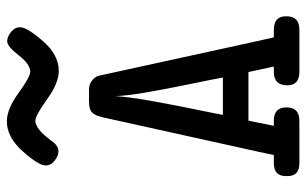

<svg xmlns="http://www.w3.org/2000/svg" viewBox="-188 -713 901 565"><g transform="rotate(-90 262.5 -430.5)"><path d="M26.9 -38.1Q25.9 -75.2 64.9 -75.2H88.9L98.1 -119.1L199.2 -576.2Q202.1 -587.4 203.6 -592.3Q205.1 -597.2 210 -605Q214.8 -612.8 223.9 -616Q232.9 -619.1 247.1 -619.1H279.8Q296.9 -619.1 307.4 -610.6Q317.9 -602.1 320.6 -595Q323.2 -587.9 325.2 -576.2L423.8 -125Q429.7 -99.1 435.1 -75.2H457Q498 -75.2 497.1 -38.1Q497.1 0 458 0H334Q293.9 0 293.9 -35.2Q293.9 -75.2 333 -75.2H349.1L333 -149.9H189.9L174.8 -75.2H189.9Q229 -75.2 229 -38.1Q229 0 189.9 0H64.9Q24.9 0 26.9 -38.1ZM58.1 -747.1Q58.1 -767.1 99.6 -814Q141.1 -860.8 188 -860.8Q224.1 -860.8 271.5 -826.4Q318.8 -792 334 -792Q356 -792 382.1 -825.9Q408.2 -859.9 423.8 -859.9Q436 -859.9 450.4 -848.9Q464.8 -837.9 464.8 -821.8Q464.8 -801.8 424.3 -754.9Q383.8 -708 335.9 -708Q300.8 -708 252.9 -742.4Q205.1 -776.9 189.9 -776.9Q165 -776.9 130.9 -730Q116.7 -709 100.1 -709Q86.9 -709 72.5 -720Q58.1 -731 58.1 -747.1ZM207 -225.1H316.9Q314 -242.2 299.6 -312Q285.2 -381.8 274.2 -443.8Q263.2 -505.9 262.2 -541Q259.3 -498 247.1 -430.4Q234.9 -362.8 221.4 -297.9Q208 -232.9 207 -225.1Z"/></g></svg>

Font: CMU Typewriter Text
Style: Bold
Weight: 700
Version: Version 0.7.0